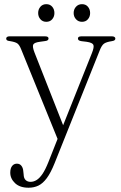

<svg xmlns="http://www.w3.org/2000/svg" viewBox="-20 -634 568 898"><path d="M278.5 -40 254.5 28.5 79.5 -402Q71 -424 61 -431Q51 -438 25 -442Q15.5 -443 12.2 -446Q9 -449 9 -453.5Q9 -458.5 13 -461.2Q17 -464 24 -464H191.5Q199 -464 203 -461.5Q207 -459 207 -454Q207 -449.5 203.5 -446.2Q200 -443 191 -442L166 -438.5Q139.5 -435 135.2 -425Q131 -415 141.5 -388ZM206 125 259 -9 266 -25 410 -386Q421 -413.5 416.8 -424Q412.5 -434.5 385.5 -438.5L360.5 -441.5Q351.5 -443 348 -446Q344.5 -449 344.5 -454Q344.5 -459 348.5 -461.5Q352.5 -464 360 -464H504.5Q511 -464 515.2 -461.2Q519.5 -458.5 519.5 -453.5Q519.5 -449 516 -446Q512.5 -443 503 -441.5Q476.5 -437.5 466 -429.5Q455.5 -421.5 446.5 -398.5L235.5 129Q217.5 174 199 199Q180.5 224 159.8 234Q139 244 113.5 244Q73 244 50.5 222.8Q28 201.5 28 173.5Q28 153.5 36.5 142.5Q45 131.5 59 131.5Q72.5 131.5 80.2 141.5Q88 151.5 89 167.5L90.5 181Q91 200 100 208.2Q109 216.5 122.5 216.5Q137.5 216.5 151.2 208Q165 199.5 178.5 179.8Q192 160 206 125ZM196.5 -532Q179.5 -532 169 -544Q158.5 -556 158.5 -573Q158.5 -590.5 169 -602.5Q179.5 -614.5 196.5 -614.5Q214 -614.5 224.2 -602.5Q234.5 -590.5 234.5 -573Q234.5 -556 224.2 -544Q214 -532 196.5 -532ZM363.5 -532Q346.5 -532 335.5 -544Q324.5 -556 324.5 -573Q324.5 -590.5 335.5 -602.5Q346.5 -614.5 363.5 -614.5Q381 -614.5 391.2 -602.5Q401.5 -590.5 401.5 -573Q401.5 -556 391.2 -544Q381 -532 363.5 -532Z"/></svg>

Font: Fraunces ExtraLight
Style: Regular
Weight: 250
Version: Version 1.000;[b76b70a41]